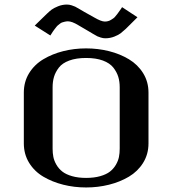

<svg xmlns="http://www.w3.org/2000/svg" viewBox="-20 -804 748 834"><path d="M319.8 -694.8Q292.5 -711.4 274.9 -711.4Q268.1 -711.4 261.2 -709.7Q254.4 -708 249.8 -706.5Q245.1 -705.1 239.5 -700.4Q233.9 -695.8 231.2 -693.8Q228.5 -691.9 223.1 -684.8Q217.8 -677.7 216.6 -676.5Q215.3 -675.3 209.7 -667Q204.1 -658.7 204.1 -658.2L198.7 -649.9L130.9 -692.9L183.1 -743.7Q195.3 -755.4 204.3 -762.2Q213.4 -769 231.9 -776.6Q250.5 -784.2 270.5 -784.2Q280.8 -784.2 290.8 -781Q300.8 -777.8 306.6 -775.1Q312.5 -772.5 326.4 -763.9Q340.3 -755.4 346.7 -752L389.6 -728Q419.9 -710.4 435.1 -710.4Q442.9 -710.4 449.5 -712.2Q456.1 -713.9 462.2 -717.8Q468.3 -721.7 472.7 -724.6Q477.1 -727.5 482.4 -734.4Q487.8 -741.2 490.2 -744.1Q492.7 -747.1 498 -754.9Q503.4 -762.7 504.9 -764.6L510.3 -772.9L577.1 -729L525.9 -678.2Q513.7 -667 504.4 -659.7Q495.1 -652.3 476.6 -645Q458 -637.7 437.5 -637.7Q427.7 -637.7 417.7 -640.9Q407.7 -644 403.1 -646.2Q398.4 -648.4 382.8 -657.7Q367.2 -667 362.3 -669.9ZM208.5 -158.2Q208.5 -138.7 211.9 -121.8Q215.3 -105 225.3 -87.9Q235.4 -70.8 251 -58.6Q266.6 -46.4 293 -38.8Q319.3 -31.2 354 -31.2Q388.7 -31.2 415.3 -38.8Q441.9 -46.4 457.5 -58.6Q473.1 -70.8 483.2 -87.9Q493.2 -105 496.6 -121.8Q500 -138.7 500 -158.2V-424.8Q500 -449.7 493.7 -470.5Q487.3 -491.2 472.2 -510.5Q457 -529.8 427 -541Q397 -552.2 354 -552.2Q311 -552.2 280.8 -541Q250.5 -529.8 235.6 -510.3Q220.7 -490.7 214.6 -470.2Q208.5 -449.7 208.5 -424.8ZM83.5 -181.2V-401.9Q83.5 -448.7 106.4 -486.1Q129.4 -523.4 168.2 -546.6Q207 -569.8 254.6 -581.8Q302.2 -593.8 354 -593.8Q405.8 -593.8 453.6 -581.8Q501.5 -569.8 540 -546.6Q578.6 -523.4 601.8 -486.1Q625 -448.7 625 -401.9V-181.2Q625 -134.3 601.8 -96.9Q578.6 -59.6 540 -36.6Q501.5 -13.7 453.6 -1.7Q405.8 10.3 354 10.3Q302.2 10.3 254.6 -1.7Q207 -13.7 168.2 -36.6Q129.4 -59.6 106.4 -96.9Q83.5 -134.3 83.5 -181.2Z"/></svg>

Font: Resagnicto
Style: Bold
Weight: 700
Version: Version 0.9991